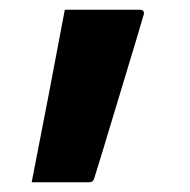

<svg xmlns="http://www.w3.org/2000/svg" viewBox="-20 -188 390 394"><path d="M163 186H45Q62 100 79.5 8.5Q97 -83 113 -168H266Q279 -168 274 -155Q261 -110 243.5 -53Q226 4 208 64.5Q190 125 173 179Q171 186 163 186Z"/></svg>

Font: Recursive Sn Lnr St
Style: Bold
Weight: 700
Version: Version 1.079;hotconv 1.0.112;makeotfexe 2.5.65598; ttfautoh